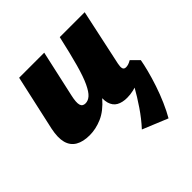

<svg xmlns="http://www.w3.org/2000/svg" viewBox="-172 -566 926 926"><g transform="rotate(-45 290.5 -103.0)"><path d="M136 10Q91 10 63 -6.5Q35 -23 26 -56.5Q17 -90 28 -143L91 -427H262L209 -188Q200 -148 205 -130.5Q210 -113 230 -113Q248 -113 264 -127Q280 -141 296.5 -176Q313 -211 330 -272Q347 -333 368 -427H439Q413 -292 379 -206.5Q345 -121 304.5 -74Q264 -27 221 -8.5Q178 10 136 10ZM462 221 333 168Q368 130 398.5 85Q429 40 452.5 -2Q476 -44 490 -74L566 -72Q562 -48 552.5 -11Q543 26 529 68Q515 110 497.5 150Q480 190 462 221ZM391 10Q359 10 337.5 -2Q316 -14 308 -41.5Q300 -69 310 -117L372 -427H538L476 -138Q472 -119 475 -108.5Q478 -98 492 -98Q499 -98 507.5 -100.5Q516 -103 528 -110L566 -72Q527 -30 480.5 -10Q434 10 391 10Z"/></g></svg>

Font: Ysabeau Infant Black
Style: Italic
Weight: 900
Italic angle: -12°
Designer: Christian Thalmann (Catharsis Fonts)
Version: Version 2.001;gftools[0.9.30]; featfreeze: ss01,ss02,lnum